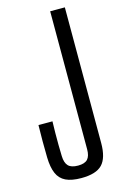

<svg xmlns="http://www.w3.org/2000/svg" viewBox="-123 -854 584 916"><g transform="rotate(-15 169.0 -396.5)"><path d="M161.3 7.2Q113.2 7.2 84.4 -6.7Q55.5 -20.6 42.5 -50.9Q29.4 -81.2 28.2 -129.8Q27.3 -170.9 27.3 -209.9Q27.3 -249 28.2 -290.1H97.3Q96.4 -263.3 96.1 -233.7Q95.9 -204.1 96.1 -174.7Q96.4 -145.2 97.3 -118.5Q98.3 -85.2 112.9 -69.8Q127.5 -54.4 161.3 -54.4Q194.3 -54.4 208.5 -69.8Q222.6 -85.2 222.6 -118.5V-800H295.1V-129.8Q295.1 -56.8 264.7 -24.8Q234.2 7.2 161.3 7.2Z"/></g></svg>

Font: Big Shoulders Thin
Style: Regular
Weight: 100
Designer: Patric King
Foundry: XO Type Co
Version: Version 2.002